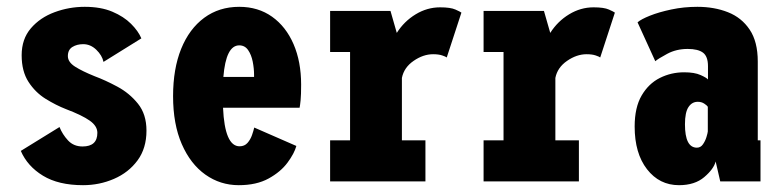

<svg xmlns="http://www.w3.org/2000/svg" viewBox="-20 -532 2290 563"><path d="M223.5 11Q151.5 11 106 -16.8Q60.5 -44.5 41 -89.5L154.5 -159.5Q163 -138 179.5 -120.2Q196 -102.5 222 -102.5Q265.5 -102.5 265.5 -142.5Q265.5 -162.5 243.2 -178.2Q221 -194 173.5 -212Q144 -223.5 113.8 -242.2Q83.5 -261 63.5 -292Q43.5 -323 43.5 -370Q43.5 -417.5 70.5 -449Q97.5 -480.5 140 -496.2Q182.5 -512 228.5 -512Q275.5 -512 309.2 -497.8Q343 -483.5 364.2 -462.2Q385.5 -441 394.5 -419.5L283.5 -350.5Q279.5 -369.5 262.5 -386Q245.5 -402.5 224 -402.5Q205.5 -402.5 192.2 -394.2Q179 -386 179 -367.5Q179 -350 200.2 -336.5Q221.5 -323 257.5 -308.5Q288.5 -297 324 -278Q359.5 -259 384.5 -228Q409.5 -197 409.5 -149Q409.5 -97 383.2 -61.5Q357 -26 314.2 -7.5Q271.5 11 223.5 11Z M680 11Q626 11 582.2 -20Q538.5 -51 513 -109.5Q487.5 -168 487.5 -250Q487.5 -330 511.2 -388.8Q535 -447.5 578.8 -479.8Q622.5 -512 681.5 -512Q737 -512 777.8 -483Q818.5 -454 840.8 -402.5Q863 -351 863 -284Q863 -254 861.5 -238.5Q860 -223 858.5 -216H634Q639 -103 682.5 -103Q697 -103 705.8 -113Q714.5 -123 719 -136Q723.5 -149 725.5 -158L849 -104Q843 -82 823 -55Q803 -28 767.5 -8.5Q732 11 680 11ZM681.5 -399Q642.5 -399 635 -306.5H725V-312.5Q725 -331.5 721 -351.5Q717 -371.5 707.5 -385.2Q698 -399 681.5 -399Z M948 0V-120.5H1006.5V-379.5H948V-500H1125L1143.5 -435.5Q1165 -469.5 1198.8 -490Q1232.5 -510.5 1270.5 -510.5Q1301 -510.5 1315.5 -504Q1330 -497.5 1333 -495L1290 -363.5Q1287 -366 1276.5 -369.5Q1266 -373 1250 -373Q1221 -373 1192.8 -353.5Q1164.5 -334 1158.5 -303.5V-120.5H1227.5V0Z M1398 0V-120.5H1456.5V-379.5H1398V-500H1575L1593.5 -435.5Q1615 -469.5 1648.8 -490Q1682.5 -510.5 1720.5 -510.5Q1751 -510.5 1765.5 -504Q1780 -497.5 1783 -495L1740 -363.5Q1737 -366 1726.5 -369.5Q1716 -373 1700 -373Q1671 -373 1642.8 -353.5Q1614.5 -334 1608.5 -303.5V-120.5H1677.5V0Z M1971 11Q1913.5 11 1877.2 -35.8Q1841 -82.5 1841 -161Q1841 -217 1861.5 -252Q1882 -287 1915 -303.5Q1948 -320 1986 -320Q2016.5 -320 2034.2 -312Q2052 -304 2056 -299V-338Q2056 -366.5 2041.5 -377.5Q2027 -388.5 1996.5 -388.5Q1963 -388.5 1936.5 -374.2Q1910 -360 1901.5 -352.5L1849.5 -466.5Q1859.5 -475.5 1885.8 -486Q1912 -496.5 1948.5 -504.2Q1985 -512 2025 -512Q2074.5 -512 2114.5 -496.2Q2154.5 -480.5 2178.2 -445.2Q2202 -410 2202 -351.5V-120.5H2210V0H2092L2078.5 -58.5Q2073 -36.5 2045.2 -12.8Q2017.5 11 1971 11ZM2023.5 -99Q2034.5 -99 2041.2 -108.8Q2048 -118.5 2051.5 -130Q2055 -141.5 2055.5 -146.5V-219Q2053 -223 2045 -228.2Q2037 -233.5 2026 -233.5Q2009 -233.5 1998.8 -218Q1988.5 -202.5 1988.5 -167.5Q1988.5 -99 2023.5 -99Z"/></svg>

Font: Trispace Condensed
Style: Bold
Weight: 700
Width: 3
Designer: Tyler Finck
Foundry: Etcetera Type Company
Version: Version 1.210; ttfautohint (v1.8.3)